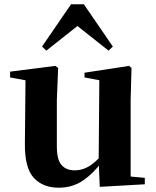

<svg xmlns="http://www.w3.org/2000/svg" viewBox="-20 -858 725 895"><path d="M254 17Q180 17 137.5 -29Q95 -75 96 -188L99 -501L130 -478L27 -497V-524L238 -551L251 -541L245 -391V-176Q245 -113 267 -88.5Q289 -64 328 -64Q370 -64 406.5 -90.5Q443 -117 471 -157L507 -103H454Q417 -51 367.5 -17Q318 17 254 17ZM445 13 440 -108V-111L443 -484L374 -497V-519L582 -551L593 -541L589 -391V-35L655 -29V1ZM486 -622 299 -770H383L196 -622L176 -641L311 -838H371L506 -641Z"/></svg>

Font: Noto Serif JP ExtraBold
Style: Regular
Weight: 800
Designer: Ryoko NISHIZUKA 西塚涼子 (kana & ideographs); Frank Grießhammer (Latin, Greek & Cyrillic); Wenlong ZHANG 张文龙 (bopomofo); San
Foundry: Adobe
Version: Version 2.003-H1;hotconv 1.1.1;makeotfexe 2.6.0